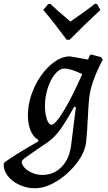

<svg xmlns="http://www.w3.org/2000/svg" viewBox="-99 -764 574 1025"><path d="M-79 111 -76 104Q-26 66 105 -9L106 -17Q79 -32 64.5 -66.5Q50 -101 50 -148Q50 -222 83.5 -295.5Q117 -369 169.5 -416Q222 -463 275 -463L371 -446L381 -470L389 -473L440 -459L450 -446Q387 -327 378 -247Q375 -225 372.5 -181.5Q370 -138 369 -119Q368 -99 365.5 -61Q363 -23 361 -7Q355 49 310.5 107Q266 165 204.5 203Q143 241 88 241Q43 241 3.5 222.5Q-36 204 -58.5 174Q-81 144 -79 111ZM340 -368Q280 -398 244 -398Q219 -398 195 -369Q171 -340 156 -293.5Q141 -247 141 -199Q141 -158 151 -128Q161 -98 175 -98Q196 -98 240.5 -171Q285 -244 340 -368ZM281 9 306 -192 297 -194Q248 -106 219 -67.5Q190 -29 156 -5L100 33Q55 64 36 78Q17 92 17 100Q17 116 33 132.5Q49 149 74.5 159.5Q100 170 126 170Q188 170 230 127Q272 84 281 9ZM169 -744Q204 -710 277 -649Q366 -710 408 -744L419 -742L437 -711Q364 -644 273 -552H257Q189 -644 132 -711L158 -742Z"/></svg>

Font: Alegreya Medium
Style: Italic
Weight: 500
Italic angle: -7°
Designer: Juan Pablo del Peral
Foundry: Huerta Tipografica
Version: Version 2.008; ttfautohint (v1.8)